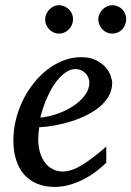

<svg xmlns="http://www.w3.org/2000/svg" viewBox="-20 -716 512 748"><path d="M328.1 -394Q328.1 -403.8 324.2 -413.3Q320.3 -422.9 313.5 -430.2Q306.6 -437.5 296.4 -442.1Q286.1 -446.8 273.9 -446.8Q257.3 -446.8 242.2 -438Q227.1 -429.2 213.1 -414.6Q199.2 -399.9 187.3 -380.9Q175.3 -361.8 165.8 -340.8Q156.2 -319.8 148.9 -298.3Q141.6 -276.9 137.2 -257.8Q168.9 -260.7 202.9 -272.5Q236.8 -284.2 264.6 -302.5Q292.5 -320.8 310.3 -344.2Q328.1 -367.7 328.1 -394ZM417 -393.1Q417 -365.7 404.3 -342.8Q391.6 -319.8 369.9 -301.3Q348.1 -282.7 319.6 -268.3Q291 -253.9 259.5 -243.9Q228 -233.9 195.3 -227.8Q162.6 -221.7 132.8 -220.2Q131.3 -210.4 130.1 -196.8Q128.9 -183.1 128.9 -173.8Q128.9 -146.5 135.5 -123.5Q142.1 -100.6 154.5 -83.7Q167 -66.9 184.6 -57.4Q202.1 -47.9 224.1 -47.9Q257.8 -47.9 298.3 -72.3Q338.9 -96.7 394 -145V-82Q379.9 -68.4 359.4 -52Q338.9 -35.6 312.7 -21.2Q286.6 -6.8 255.9 2.7Q225.1 12.2 190.9 12.2Q175.8 12.2 158 9.3Q140.1 6.3 122.6 -1.2Q105 -8.8 88.6 -22Q72.3 -35.2 59.8 -55.4Q47.4 -75.7 39.8 -103.8Q32.2 -131.8 32.2 -169.9Q32.2 -209.5 41.7 -248.8Q51.3 -288.1 68.6 -324Q85.9 -359.9 110.4 -390.9Q134.8 -421.9 164.1 -444.6Q193.4 -467.3 226.8 -480.2Q260.3 -493.2 295.9 -493.2Q330.6 -493.2 353.8 -481.7Q377 -470.2 391.1 -454.1Q405.3 -438 411.1 -420.9Q417 -403.8 417 -393.1ZM264.6 -641.1Q264.6 -629.9 260.3 -619.6Q255.9 -609.4 248.3 -601.6Q240.7 -593.8 230.7 -589.4Q220.7 -585 209.5 -585Q198.7 -585 189 -589.4Q179.2 -593.8 171.9 -601.6Q164.6 -609.4 160.2 -619.1Q155.8 -628.9 155.8 -640.1Q155.8 -650.9 160.2 -660.9Q164.6 -670.9 171.9 -678.7Q179.2 -686.5 189 -691.2Q198.7 -695.8 209.5 -695.8Q220.7 -695.8 230.7 -691.4Q240.7 -687 248.3 -679.7Q255.9 -672.4 260.3 -662.4Q264.6 -652.3 264.6 -641.1ZM471.7 -641.1Q471.7 -629.9 467.5 -619.6Q463.4 -609.4 456.1 -601.6Q448.7 -593.8 438.7 -589.4Q428.7 -585 417.5 -585Q406.2 -585 396.2 -589.4Q386.2 -593.8 378.9 -601.6Q371.6 -609.4 367.2 -619.6Q362.8 -629.9 362.8 -641.1Q362.8 -651.4 367.4 -661.4Q372.1 -671.4 379.6 -679Q387.2 -686.5 397.2 -691.2Q407.2 -695.8 417.5 -695.8Q428.7 -695.8 438.7 -691.4Q448.7 -687 456.1 -679.7Q463.4 -672.4 467.5 -662.4Q471.7 -652.3 471.7 -641.1Z"/></svg>

Font: Charis SIL Eur
Style: Italic
Weight: 400
Italic angle: -11°
Foundry: SIL International
Version: Version 5.000